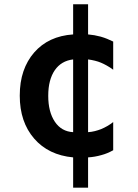

<svg xmlns="http://www.w3.org/2000/svg" viewBox="-20 -719 642 892"><path d="M319.8 12.2Q205.1 1.5 138.7 -75.2Q71.8 -152.3 71.8 -274.4Q71.8 -337.9 88.9 -387.7Q106 -437.5 138.7 -475.1Q205.1 -551.3 319.8 -559.1V-699.2H389.2V-559.1Q418.9 -556.6 447.8 -548.8Q464.8 -543.9 478.3 -538.3Q491.7 -532.7 505.9 -525.9V-395Q491.7 -405.8 476.3 -414.3Q460.9 -422.9 449.2 -427.7Q436.5 -433.1 420.7 -437Q404.8 -440.9 389.2 -442.9V-105Q405.3 -106 420.7 -109.9Q436 -113.8 449.7 -119.1Q463.9 -125 478 -133.1Q492.2 -141.1 505.9 -151.9V-21Q491.7 -13.2 478.8 -7.8Q465.8 -2.4 451.2 1.5Q420.4 10.3 389.2 12.2V152.8H319.8ZM319.8 -442.9Q264.6 -436.5 234.4 -392.6Q219.7 -371.1 211.9 -341.6Q204.1 -312 204.1 -273.4Q204.1 -236.8 211.7 -206.8Q219.2 -176.8 234.9 -153.3Q265.6 -107.9 319.8 -105Z"/></svg>

Font: Hack
Style: Bold
Weight: 700
Monospace: yes
Designer: Christopher Simpkins
Foundry: Christopher Simpkins
Version: Version 2.017